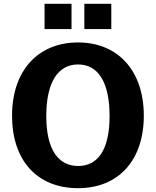

<svg xmlns="http://www.w3.org/2000/svg" viewBox="-20 -974 815 1004"><path d="M354 -954H213V-822H354ZM562 -954H421V-822H562ZM388 10C599 10 732 -135 732 -369C732 -605 596 -752 388 -752C179 -752 43 -605 43 -369C43 -134 175 10 388 10ZM389 -106C286 -106 222 -190 222 -367C222 -548 286 -637 388 -637C491 -637 553 -548 553 -367C553 -190 491 -106 389 -106Z"/></svg>

Font: 18Franklin
Style: Bold
Weight: 700
Designer: Pablo Impallari, Rodrigo Fuenzalida (Modified by Dan O. Williams)
Version: Version 0.025;PS 000.025;hotconv 1.0.88;makeotf.lib2.5.64775